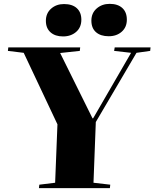

<svg xmlns="http://www.w3.org/2000/svg" viewBox="-20 -976 801 996"><path d="M460 -362H463L660 -702L572 -712L575 -730H761L759 -712L688 -702L477 -343L465 -28L552 -18L550 0H182L184 -18L266 -28L278 -331L103 -702L21 -712L23 -730H396L394 -712L292 -701ZM454 -869Q454 -908 481.5 -932Q509 -956 549 -956Q591 -956 614.5 -934.5Q638 -913 638 -874Q638 -835 611.5 -811.5Q585 -788 544 -788Q502 -788 478 -809Q454 -830 454 -869ZM218 -868Q218 -907 245 -931Q272 -955 312 -955Q355 -955 378.5 -933.5Q402 -912 402 -874Q402 -834 375 -810.5Q348 -787 307 -787Q266 -787 242 -808.5Q218 -830 218 -868Z"/></svg>

Font: Literata 72pt ExtraBold
Style: Italic
Weight: 800
Italic angle: -2°
Designer: Latin by Veronika Burian and Jose Scaglione. Greek by Irene Vlachou. Cyrillic by Vera Evstafieva
Foundry: TypeTogether
Version: Version 3.002